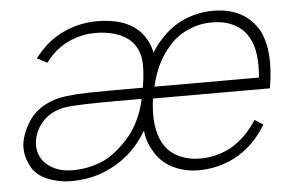

<svg xmlns="http://www.w3.org/2000/svg" viewBox="-46 -642 1095 723"><g transform="rotate(-5 502.0 -281.0)"><path d="M903 -155 934.5 -134.5Q889 -58 816.5 -18.5Q751.5 15.5 678 15.5Q622 15.5 577.2 -8Q532.5 -31.5 509.5 -75Q499.5 -91 493.2 -110Q487 -129 484.5 -151L470 -128Q443 -89 409.2 -61Q375.5 -33 334.5 -14.5Q273 14.5 195 14.5L172 13.5Q67.5 0 41.5 -64.5Q22 -104 29 -149Q35.5 -182.5 56.5 -217.5Q78 -255 116.8 -277.5Q155.5 -300 205 -306Q241 -310.5 285.8 -311.5Q330.5 -312.5 379 -312.5H495V-314.5Q506.5 -384 500.5 -421.5Q495.5 -459 470 -487.5Q447.5 -510.5 411.8 -522Q376 -533.5 333.5 -533.5Q287 -533.5 243 -515.5Q199 -497.5 164.5 -461.5Q157.5 -454.5 145 -437.5L106.5 -457.5Q114.5 -467.5 121.2 -475.2Q128 -483 133.5 -488.5Q153.5 -510.5 178.2 -527Q203 -543.5 230.2 -554.8Q257.5 -566 286.5 -571.5Q315.5 -577 345 -577Q451.5 -577 505 -522Q538 -486 546 -440.5Q566 -472 582.5 -488.5Q623 -534 674.5 -556Q726 -578 783.5 -578Q841 -578 884 -556Q927 -534 954 -488.5Q995.5 -408.5 971 -268.5H529Q514.5 -163.5 547 -102Q565.5 -66 602.8 -47Q640 -28 686.5 -28Q752.5 -28 807.5 -59.5Q863 -92.5 903 -155ZM538.5 -312.5H933.5Q942.5 -409 914.5 -460.5Q896 -497 859 -516.2Q822 -535.5 775 -534.5Q729 -535.5 685.5 -516Q641 -497 610.5 -460.5Q559.5 -404.5 538.5 -312.5ZM486.5 -271H391.5Q318.5 -271 271.8 -269.5Q225 -268 204 -265.5Q132 -255.5 97 -202Q80.5 -176.5 77 -152Q71 -116.5 84.5 -88.5Q97 -62.5 125.5 -45.5Q153.5 -29.5 184.5 -27Q188 -26.5 193.8 -26.2Q199.5 -26 207.5 -26Q267 -26 323 -51Q352 -64.5 383.5 -92.5Q414 -120 434.5 -148Q472.5 -203.5 486.5 -271Z"/></g></svg>

Font: Russisch Sans ExtraLight
Style: Italic
Weight: 200
Width: 4
Italic angle: -10°
Designer: Michael Sharanda (font) & Cristiano Sobral (main changes)
Foundry: Michael Sharanda
Version: Version 2.00;September 8, 2020;FontCreator 13.0.0.2681 64-bi